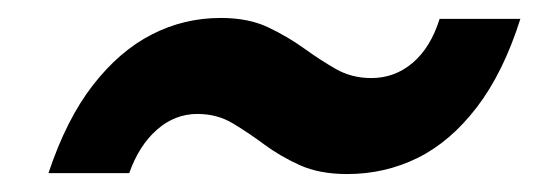

<svg xmlns="http://www.w3.org/2000/svg" viewBox="-20 -426 611 214"><path d="M367 -232Q336 -232 314 -242Q292 -252 274.5 -265Q257 -278 239.5 -288.5Q222 -299 200 -299Q175 -299 155 -281.5Q135 -264 124 -233H34Q54 -293 83.5 -331Q113 -369 149 -387.5Q185 -406 226 -406Q257 -406 279 -395.5Q301 -385 319 -372Q337 -359 354.5 -349Q372 -339 394 -339Q420 -339 440 -356Q460 -373 470 -405H560Q541 -345 511.5 -306.5Q482 -268 445.5 -250Q409 -232 367 -232Z"/></svg>

Font: DM Sans 16pt SemiBold
Style: Italic
Weight: 600
Italic angle: -10°
Version: Version 4.004;gftools[0.9.30]